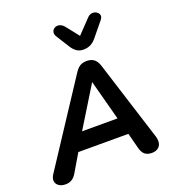

<svg xmlns="http://www.w3.org/2000/svg" viewBox="-175 -1076 1091 1211"><g transform="rotate(-20 371.0 -471.0)"><path d="M-8 -42Q-8 -59 4 -78L365 -628Q382 -655 400.5 -666.5Q419 -678 447 -678Q477 -678 495.5 -663.5Q514 -649 524 -618L694 -81Q699 -66 699 -49Q699 -22 681.5 -7Q664 8 637 8Q606 8 588.5 -7Q571 -22 563 -56L537 -156H201L129 -34Q116 -13 98.5 -2.5Q81 8 57 8Q28 8 10 -6Q-8 -20 -8 -42ZM268 -271H506L434 -541ZM374 -803 320 -889Q312 -901 312 -914Q312 -929 323.5 -939.5Q335 -950 351 -950Q375 -950 394 -927L462 -841L552 -935Q567 -950 586 -950Q603 -950 616 -939.5Q629 -929 629 -915Q629 -904 620 -892L543 -798Q524 -774 502.5 -763Q481 -752 454 -752Q428 -752 409 -764.5Q390 -777 374 -803Z"/></g></svg>

Font: SN Pro Bold
Style: Bold Italic
Weight: 700
Italic angle: -9°
Designer: Tobias Whetton
Foundry: Supernotes
Version: Version 1.003